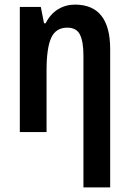

<svg xmlns="http://www.w3.org/2000/svg" viewBox="-20 -573 562 833"><path d="M342 240V-332Q342 -392 327 -422.5Q312 -453 272 -453Q222 -453 202 -408.5Q182 -364 182 -268V0H66V-543H157L171 -472H178Q198 -512 231.5 -532.5Q265 -553 305 -553Q458 -553 458 -360V240Z"/></svg>

Font: Noto Sans Condensed SemiBold
Style: Regular
Weight: 600
Width: 3
Designer: Monotype Design Team
Foundry: Monotype Imaging Inc.
Version: Version 2.013; ttfautohint (v1.8.4.7-5d5b)